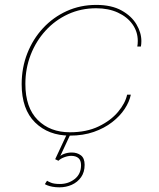

<svg xmlns="http://www.w3.org/2000/svg" viewBox="-20 -558 664 802"><path d="M280 79Q302 79 317.8 90.8Q333.5 102.5 333.5 130.5Q333.5 161 318.8 182Q304 203 280 213.8Q256 224.5 228.5 224.5Q212 224.5 199 222Q186 219.5 178 216.2Q170 213 167.5 211L176.5 197Q180.5 200 193.2 205.2Q206 210.5 230.5 210.5Q265.5 210.5 292 189.8Q318.5 169 318.5 132Q318.5 111.5 307.5 102.2Q296.5 93 277.5 93Q264 93 248.5 98.8Q233 104.5 224 113.5L210.5 107L257 7.5H272L226.5 105V100Q232 90.5 247.5 84.8Q263 79 280 79ZM272 8.5Q182.5 8.5 126.5 -46.5Q70.5 -101.5 70.5 -206.5Q70.5 -275 94 -335Q117.5 -395 159.8 -440.5Q202 -486 258.8 -511.8Q315.5 -537.5 382 -537.5Q446 -537.5 487.8 -514.2Q529.5 -491 550 -456.2Q570.5 -421.5 570.5 -386.5Q570.5 -382 570 -374.5Q569.5 -367 568.5 -363.5H553.5Q554.5 -368 555 -374.5Q555.5 -381 555.5 -387Q555.5 -425.5 533.5 -456.5Q511.5 -487.5 472.2 -505.5Q433 -523.5 382 -523.5Q318.5 -523.5 264.5 -498.8Q210.5 -474 170.5 -430.2Q130.5 -386.5 108.2 -329.2Q86 -272 86 -207.5Q86 -108.5 137.5 -57Q189 -5.5 272 -5.5Q341.5 -5.5 392.2 -30Q443 -54.5 473.2 -90.8Q503.5 -127 511 -162.5H526.5Q520.5 -133 500.8 -103Q481 -73 448.5 -47.8Q416 -22.5 371.8 -7Q327.5 8.5 272 8.5Z"/></svg>

Font: Epilogue Thin
Style: Italic
Weight: 250
Italic angle: -12°
Designer: Tyler Finck
Foundry: Etcetera Type Co
Version: Version 2.112